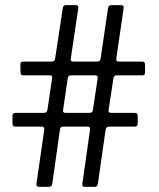

<svg xmlns="http://www.w3.org/2000/svg" viewBox="-20 -723 615 743"><path d="M130.7 0H169C177.2 -0.4 180.4 -3.2 182.2 -11.4L212 -221.9C213.4 -229.8 216.6 -232.6 224.8 -233H318.5C326.7 -232.6 329.2 -229.8 328.5 -221.9L298.7 -11.4C297.6 -3.2 300.1 -0.4 308.2 0H345.9C354 -0.4 357.2 -3.2 358.7 -11.4L388.8 -221.9C390.3 -229.8 393.8 -232.6 402 -233H501.4C509.6 -233.3 512.4 -236.2 512.8 -244.3V-274.9C512.4 -283 509.6 -285.9 501.4 -286.2H409.8C401.6 -286.6 399.1 -289.1 400.2 -297.2L419 -420.5C420.5 -428.3 424 -431.1 432.2 -431.5H530.2C538.4 -431.8 541.2 -434.7 541.5 -442.8L541.2 -473.4C540.8 -481.5 538 -484.4 529.8 -484.7H440C431.8 -485.1 429.3 -487.6 430 -495.7L458.5 -691.8C459.2 -699.9 457 -702.8 448.9 -703.1H410.9C402.7 -702.8 399.5 -699.9 398.1 -691.8L369.3 -495.7C367.9 -487.9 364.3 -485.1 356.2 -484.7H263.5C255.3 -485.1 253.2 -487.6 253.9 -495.7L283 -691.8C284.1 -699.9 281.6 -702.8 273.4 -703.1H235.8C227.6 -702.8 224.4 -699.9 223 -691.8L193.2 -495.7C191.8 -487.9 188.6 -485.1 180.4 -484.7H70.3C62.1 -484.4 59.3 -481.5 58.9 -473.4L59.3 -442.8C59.7 -434.7 62.5 -431.8 70.7 -431.5H172.2C180.4 -431.1 182.9 -428.3 181.8 -420.5L163.4 -297.2C161.6 -289.4 158.4 -286.6 150.2 -286.2H39.8C31.6 -285.9 28.8 -283 28.4 -274.9V-244.3C28.8 -236.2 31.6 -233.3 39.8 -233H141.3C149.5 -232.6 152 -229.8 151.3 -221.9L121.1 -11.4C120.4 -3.2 122.5 -0.4 130.7 0ZM224.1 -297.2 242.2 -420.5C244 -428.3 247.2 -431.1 255.3 -431.5H348.4C356.5 -431.1 359 -428.3 358 -420.5L339.5 -297.2C338.1 -289.4 334.9 -286.6 326.7 -286.2H233.7C225.5 -286.6 223.4 -289.1 224.1 -297.2Z"/></svg>

Font: Margiela Serif Text
Style: Regular
Weight: 400
Designer: Andreas Faust, Stefan Endress
Version: Version 1.002;FEAKit 1.0